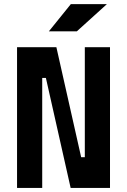

<svg xmlns="http://www.w3.org/2000/svg" viewBox="-20 -926 626 946"><path d="M328.1 0 206.1 -542H152.8V-693.4H257.8L379.9 -151.4H412.6V0ZM64 0V-693.4H188V0ZM397.9 0V-693.4H522V0ZM220.7 -771.5 329.1 -905.8H506.8L358.4 -771.5Z"/></svg>

Font: Cascadia Mono
Style: Regular
Weight: 400
Monospace: yes
Designer: Aaron Bell
Foundry: Saja Typeworks
Version: Version 2404.023